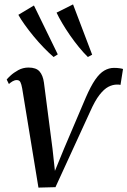

<svg xmlns="http://www.w3.org/2000/svg" viewBox="-20 -845 580 874"><path d="M371 -402Q393 -452.5 413.2 -482Q433.5 -511.5 454.8 -523.8Q476 -536 498.5 -536Q514 -536 525.2 -534.2Q536.5 -532.5 540 -531L528.5 -458.5Q525.5 -459.5 521 -459.8Q516.5 -460 512.5 -460Q493 -460 473.2 -449.8Q453.5 -439.5 433 -413.2Q412.5 -387 391 -338.5L232.5 7L155 9L81 -442.5Q77.5 -462 72.8 -471.2Q68 -480.5 56.5 -480.5Q46.5 -480.5 37 -474.8Q27.5 -469 20.5 -462.5L10.5 -483Q14 -488 28 -501Q42 -514 63.2 -525.8Q84.5 -537.5 110 -537.5Q144.5 -537.5 160 -519.8Q175.5 -502 180 -469L219 -168L230 -67L272 -169.5ZM224 -585.5Q203.5 -603 179.8 -627.5Q156 -652 133.5 -679.2Q111 -706.5 92.8 -732Q74.5 -757.5 63.5 -777.5L134.5 -820L243 -597.5ZM380 -585.5Q360.5 -604.5 339.2 -630.5Q318 -656.5 298.2 -685Q278.5 -713.5 262.8 -740.2Q247 -767 237.5 -787.5L312.5 -825L399.5 -596Z"/></svg>

Font: Merriweather 96pt
Style: Italic
Weight: 400
Italic angle: -7.8°
Version: Version 2.101